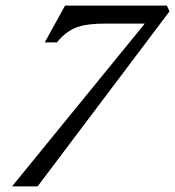

<svg xmlns="http://www.w3.org/2000/svg" viewBox="-20 -663 623 683"><path d="M22.9 0 495.1 -579.1H356.9Q293.9 -579.1 262.2 -568.8Q217.3 -555.7 182.6 -512.2H139.2L211.4 -643.1H573.7L583 -622.6L113.8 0Z"/></svg>

Font: Elstob 18pt Medium
Style: Italic
Weight: 500
Italic angle: -20°
Designer: Peter S. Baker
Version: Version 1.015